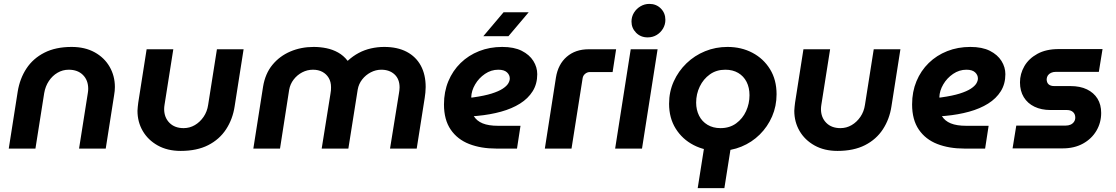

<svg xmlns="http://www.w3.org/2000/svg" viewBox="-20 -763 5732 986"><path d="M25 0 71 -293Q82 -360 116 -411.5Q150 -463 208 -492.5Q266 -522 348 -522Q416 -522 466 -494.5Q516 -467 543 -420Q570 -373 570 -316Q570 -307 569 -296Q568 -285 566 -274L523 0H386L431 -285Q432 -291 432.5 -296.5Q433 -302 433 -307Q433 -351 406 -378Q379 -405 333 -405Q302 -405 275.5 -389.5Q249 -374 231 -347Q213 -320 207 -285L162 0Z M1231 -510 1185 -217Q1175 -151 1141 -99Q1107 -47 1049 -17.5Q991 12 908 12Q840 12 790 -16Q740 -44 713 -90.5Q686 -137 686 -194Q686 -203 687.5 -214.5Q689 -226 690 -236L733 -510H870L825 -225Q824 -219 823.5 -213.5Q823 -208 823 -203Q823 -160 850 -132.5Q877 -105 923 -105Q954 -105 980.5 -120.5Q1007 -136 1025.5 -163Q1044 -190 1049 -225L1094 -510Z M1281 0 1331 -318Q1342 -385 1379 -430Q1416 -475 1471 -498.5Q1526 -522 1591 -522Q1624 -522 1656 -515.5Q1688 -509 1716 -493.5Q1744 -478 1765 -451H1766Q1792 -475 1822 -491Q1852 -507 1885.5 -514.5Q1919 -522 1953 -522Q2021 -522 2068.5 -497Q2116 -472 2141 -426Q2166 -380 2166 -316Q2166 -302 2164.5 -287.5Q2163 -273 2161 -260L2120 0H1983L2029 -285Q2030 -291 2031 -299Q2032 -307 2032 -314Q2032 -357 2006 -381Q1980 -405 1938 -405Q1910 -405 1884 -391.5Q1858 -378 1840 -355Q1822 -332 1817 -303L1769 0H1632L1677 -281Q1679 -290 1679.5 -299Q1680 -308 1680 -315Q1680 -343 1668 -363Q1656 -383 1635.5 -394Q1615 -405 1587 -405Q1558 -405 1532 -391.5Q1506 -378 1488 -354.5Q1470 -331 1465 -302L1418 0Z M2528 0Q2450 0 2389.5 -23.5Q2329 -47 2294.5 -97.5Q2260 -148 2260 -227Q2260 -292 2282.5 -346Q2305 -400 2345.5 -439.5Q2386 -479 2440.5 -500.5Q2495 -522 2559 -522Q2620 -522 2659.5 -502Q2699 -482 2719 -450Q2739 -418 2739 -382Q2739 -332 2715.5 -294.5Q2692 -257 2650.5 -231Q2609 -205 2553 -189.5Q2497 -174 2432 -168Q2425 -167 2421 -167Q2417 -167 2413 -167Q2428 -142 2458.5 -129.5Q2489 -117 2538 -117H2653L2635 0ZM2400 -262Q2402 -262 2404.5 -262Q2407 -262 2411 -263Q2468 -271 2504.5 -282.5Q2541 -294 2561.5 -307.5Q2582 -321 2590 -334.5Q2598 -348 2598 -360Q2598 -378 2583.5 -391.5Q2569 -405 2539 -405Q2502 -405 2470.5 -383.5Q2439 -362 2420 -329.5Q2401 -297 2400 -264Q2400 -263 2400 -263Q2400 -263 2400 -262ZM2462 -577 2566 -700H2695L2591 -577Z M2778 0 2835 -365Q2846 -433 2890.5 -471.5Q2935 -510 3003 -510H3144L3126 -393H3009Q2996 -393 2985 -384Q2974 -375 2972 -361L2915 0Z M3139 0 3219 -510H3357L3277 0ZM3306 -571Q3270 -571 3246.5 -595Q3223 -619 3223 -652Q3223 -677 3235.5 -697.5Q3248 -718 3269 -730.5Q3290 -743 3315 -743Q3350 -743 3373.5 -719.5Q3397 -696 3397 -661Q3397 -637 3385 -616.5Q3373 -596 3352.5 -583.5Q3332 -571 3306 -571Z M3563 203 3597 -12H3734L3700 203ZM3672 12Q3600 12 3542 -18Q3484 -48 3450 -102.5Q3416 -157 3416 -230Q3416 -292 3440 -345Q3464 -398 3505.5 -438Q3547 -478 3601 -500Q3655 -522 3716 -522Q3787 -522 3844 -492Q3901 -462 3934.5 -407.5Q3968 -353 3968 -279Q3968 -218 3945 -165Q3922 -112 3881.5 -72Q3841 -32 3787.5 -10Q3734 12 3672 12ZM3680 -105Q3727 -105 3760.5 -129.5Q3794 -154 3811.5 -192.5Q3829 -231 3829 -274Q3829 -313 3814 -342.5Q3799 -372 3771 -388.5Q3743 -405 3705 -405Q3659 -405 3625.5 -381Q3592 -357 3573.5 -318.5Q3555 -280 3555 -236Q3555 -199 3570 -169Q3585 -139 3613.5 -122Q3642 -105 3680 -105Z M4604 -510 4558 -217Q4548 -151 4514 -99Q4480 -47 4422 -17.5Q4364 12 4281 12Q4213 12 4163 -16Q4113 -44 4086 -90.5Q4059 -137 4059 -194Q4059 -203 4060.5 -214.5Q4062 -226 4063 -236L4106 -510H4243L4198 -225Q4197 -219 4196.5 -213.5Q4196 -208 4196 -203Q4196 -160 4223 -132.5Q4250 -105 4296 -105Q4327 -105 4353.5 -120.5Q4380 -136 4398.5 -163Q4417 -190 4422 -225L4467 -510Z M4932 0Q4854 0 4793.5 -23.5Q4733 -47 4698.5 -97.5Q4664 -148 4664 -227Q4664 -292 4686.5 -346Q4709 -400 4749.5 -439.5Q4790 -479 4844.5 -500.5Q4899 -522 4963 -522Q5024 -522 5063.5 -502Q5103 -482 5123 -450Q5143 -418 5143 -382Q5143 -332 5119.5 -294.5Q5096 -257 5054.5 -231Q5013 -205 4957 -189.5Q4901 -174 4836 -168Q4829 -167 4825 -167Q4821 -167 4817 -167Q4832 -142 4862.5 -129.5Q4893 -117 4942 -117H5057L5039 0ZM4804 -262Q4806 -262 4808.5 -262Q4811 -262 4815 -263Q4872 -271 4908.5 -282.5Q4945 -294 4965.5 -307.5Q4986 -321 4994 -334.5Q5002 -348 5002 -360Q5002 -378 4987.5 -391.5Q4973 -405 4943 -405Q4906 -405 4874.5 -383.5Q4843 -362 4824 -329.5Q4805 -297 4804 -264Q4804 -263 4804 -263Q4804 -263 4804 -262Z M5180 -1 5199 -118H5452Q5467 -118 5478 -123Q5489 -128 5495.5 -137.5Q5502 -147 5502 -159Q5502 -177 5490.5 -187.5Q5479 -198 5459 -198H5375Q5328 -198 5292.5 -215Q5257 -232 5237.5 -264Q5218 -296 5218 -340Q5218 -384 5240.5 -423Q5263 -462 5307.5 -486.5Q5352 -511 5417 -511H5642L5623 -394H5402Q5388 -394 5377.5 -389Q5367 -384 5361.5 -376Q5356 -368 5355 -357Q5355 -339 5365 -330Q5375 -321 5394 -321H5477Q5527 -321 5562 -304Q5597 -287 5616 -256.5Q5635 -226 5635 -183Q5635 -133 5610.5 -91.5Q5586 -50 5541.5 -25.5Q5497 -1 5437 -1Z"/></svg>

Font: MuseoModerno Thin SemiBold
Style: Italic
Weight: 600
Italic angle: -9°
Version: Version 1.003